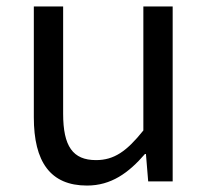

<svg xmlns="http://www.w3.org/2000/svg" viewBox="-20 -563 647 596"><path d="M250 13C325 13 379 -26 430 -85H433L440 0H516V-543H425V-158C373 -93 334 -66 278 -66C206 -66 176 -109 176 -210V-543H85V-199C85 -61 136 13 250 13Z"/></svg>

Font: Source Han Sans KR Regular
Style: Regular
Weight: 400
Designer: Ryoko NISHIZUKA (kana & ideographs); Paul D. Hunt (Latin, Greek & Cyrillic); Wenlong ZHANG (bopomofo); Sandoll Communica
Foundry: Adobe Systems Incorporated
Version: Version 1.004;PS 1.004;hotconv 1.0.82;makeotf.lib2.5.63406